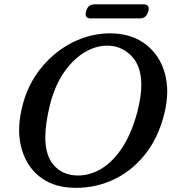

<svg xmlns="http://www.w3.org/2000/svg" viewBox="-20 -872 817 907"><path d="M519 -714Q611 -709 673.2 -658.8Q735.5 -608.5 758.8 -525Q782 -441.5 757 -338Q728 -218.5 661.5 -137.8Q595 -57 504.5 -18.2Q414 20.5 313.5 14.5Q221.5 9 160.2 -43.2Q99 -95.5 78.5 -183.5Q58 -271.5 89 -383.5Q109.5 -459 152 -521Q194.5 -583 252.5 -627.5Q310.5 -672 378.8 -694.8Q447 -717.5 519 -714ZM334 -43.5Q390.5 -39 447 -68.2Q503.5 -97.5 551 -165Q598.5 -232.5 628.5 -342Q638.5 -381 643.2 -413.8Q648 -446.5 647.5 -473.5Q647 -556.5 605.2 -603Q563.5 -649.5 503.5 -655.5Q446.5 -661 389.5 -630.5Q332.5 -600 286.5 -536.2Q240.5 -472.5 216.5 -379Q205 -332.5 199.5 -293.8Q194 -255 194 -223Q194.5 -136.5 233.5 -92.2Q272.5 -48 334 -43.5ZM386.5 -818Q395 -851.5 426.5 -851.5H658Q689.5 -851.5 680.5 -818.5Q671.5 -785 640.5 -785H409Q377.5 -785 386.5 -818Z"/></svg>

Font: Fraunces 9pt SuperSoft
Style: Italic
Weight: 400
Italic angle: -16°
Version: Version 1.000;[b76b70a41]